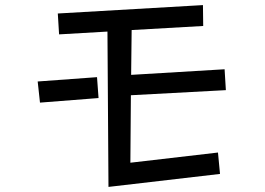

<svg xmlns="http://www.w3.org/2000/svg" viewBox="-20 -709 1040 754"><path d="M402 -585 212 -574 207 -656 777 -689 778 -607 497 -591 495 -415 862 -437 867 -355 494 -335 492 -70 836 -110 844 -26 406 25ZM128 -389 361 -406 367 -324 137 -306Z"/></svg>

Font: Moralerspace Krypton JPDOC
Style: Regular
Weight: 400
Version: v0.0.6; ttfautohint (v1.8.4.7-5d5b-dirty) -l 6 -r 45 -G 200 